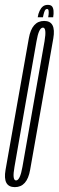

<svg xmlns="http://www.w3.org/2000/svg" viewBox="-47 -765 241 789"><path d="M14 4Q64.5 4 76.8 -67Q89 -138 124.5 -337Q159.5 -535 172 -607Q184.5 -679 134.5 -679Q84 -679 71.5 -607.8Q59 -536.5 23.5 -337Q-12 -138 -24.2 -67Q-36.5 4 14 4ZM19 -23.5Q2.5 -23.5 12.5 -79.2Q22.5 -135 57.5 -337Q93.5 -539 103 -595.2Q112.5 -651.5 129.5 -651.5Q145.5 -651.5 136 -595.5Q126.5 -539.5 90.5 -337Q55 -135 45.2 -79.2Q35.5 -23.5 19 -23.5ZM149.5 -745Q137.5 -745 129.5 -738.8Q121.5 -732.5 115.8 -720.5Q110 -708.5 108 -694H129.5Q132 -707 134.5 -714.5Q137 -722 139.5 -725Q142 -728 146.5 -728Q150 -728 151.5 -725.2Q153 -722.5 153.2 -715Q153.5 -707.5 151 -694H171.5Q174 -708.5 173 -720.5Q172 -732.5 166.8 -738.8Q161.5 -745 149.5 -745Z"/></svg>

Font: Anybody UltraCondensed ExtraLight
Style: Italic
Weight: 250
Width: 1
Italic angle: -10°
Version: Version 1.113;gftools[0.9.25]